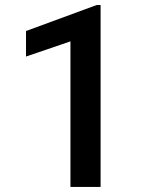

<svg xmlns="http://www.w3.org/2000/svg" viewBox="-20 -733 608 753"><path d="M374.5 -713.4H359.4L82 -611.3V-511.2L256.3 -570.8V0H374.5Z"/></svg>

Font: Roboto Medium
Style: Regular
Weight: 500
Designer: Google
Version: Version 2.137; 2017